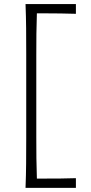

<svg xmlns="http://www.w3.org/2000/svg" viewBox="-20 -803 444 940"><path d="M105 116.7Q107.4 54.7 107.9 -2.4Q108.4 -59.6 108.4 -127V-539.1Q108.4 -606.9 107.9 -664.1Q107.4 -721.2 105 -783.2H351.6V-735.4Q316.4 -736.3 277.6 -737.1Q238.8 -737.8 185.1 -737.8H160.6Q158.7 -687.5 158.2 -638.2Q157.7 -588.9 157.7 -531.7V-134.3Q157.7 -77.1 158.2 -28.3Q158.7 20.5 160.6 71.3H189Q233.9 71.3 274.2 71Q314.5 70.8 351.6 69.3V116.7Z"/></svg>

Font: Pinar-FD Light
Style: Regular
Weight: 300
Designer: Amin Abedi
Version: Version 2.000